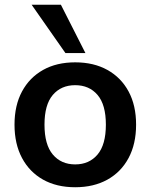

<svg xmlns="http://www.w3.org/2000/svg" viewBox="-20 -777 632 807"><path d="M296 10Q218 10 161 -22Q104 -54 72.5 -113Q41 -172 41 -253Q41 -334 72.5 -392.5Q104 -451 161 -483Q218 -515 296 -515Q374 -515 431.5 -483Q489 -451 520.5 -392.5Q552 -334 552 -253Q552 -172 520.5 -113Q489 -54 431.5 -22Q374 10 296 10ZM296 -86Q355 -86 390 -127.5Q425 -169 425 -253Q425 -337 390 -378Q355 -419 296 -419Q237 -419 202 -378Q167 -337 167 -253Q167 -169 202 -127.5Q237 -86 296 -86ZM255 -554 113 -757H236L339 -554Z"/></svg>

Font: Mulish ExtraLight
Style: Bold
Weight: 700
Version: Version 3.603